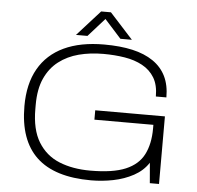

<svg xmlns="http://www.w3.org/2000/svg" viewBox="-58 -928 1025 999"><g transform="rotate(5 454.0 -428.0)"><path d="M454 12Q263 12 169 -76.5Q75 -165 75 -343Q75 -459 120 -538Q165 -617 251 -657.5Q337 -698 461 -698Q545 -698 609 -683.5Q673 -669 717.5 -638.5Q762 -608 784.5 -562Q807 -516 807 -452H752Q752 -512 729 -550Q706 -588 665.5 -610Q625 -632 572.5 -640.5Q520 -649 461 -649Q392 -649 333 -633.5Q274 -618 229 -583.5Q184 -549 158.5 -493Q133 -437 133 -355V-333Q133 -225 173 -160Q213 -95 283 -66.5Q353 -38 445 -38Q563 -38 629.5 -66Q696 -94 724 -149.5Q752 -205 752 -284V-304H444V-353H808V0H760L751 -106Q723 -63 675 -37Q627 -11 569.5 0.5Q512 12 454 12ZM310 -735 430 -868H481L602 -735H542L442 -846H469L370 -735Z"/></g></svg>

Font: Archivo SemiExpanded Thin
Style: Regular
Weight: 250
Width: 6
Designer: Hector Gatti
Foundry: Omnibus-Type
Version: Version 2.001